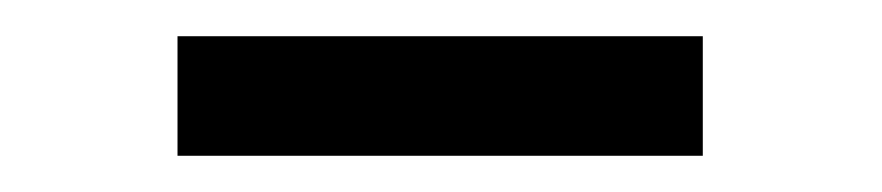

<svg xmlns="http://www.w3.org/2000/svg" viewBox="-20 -763 487 106"><path d="M78 -677V-743H368V-677Z"/></svg>

Font: Noto Serif TC
Style: Bold
Weight: 700
Designer: Ryoko NISHIZUKA 西塚涼子 (kana & ideographs); Frank Grießhammer (Latin, Greek & Cyrillic); Wenlong ZHANG 张文龙 (bopomofo); San
Foundry: Adobe
Version: Version 2.002-H1;hotconv 1.1.0;makeotfexe 2.6.0